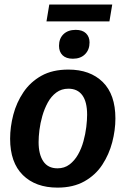

<svg xmlns="http://www.w3.org/2000/svg" viewBox="-20 -822 559 854"><path d="M235.8 12.5Q138.3 12.5 81.7 -43.3Q25 -99.2 25 -205Q25 -257.5 39.2 -311.7Q53.3 -365.8 84.2 -411.7Q115 -457.5 164.2 -485Q213.3 -512.5 284.2 -512.5Q380.8 -512.5 437.1 -457.1Q493.3 -401.7 493.3 -295Q493.3 -243.3 479.2 -189.2Q465 -135 435 -89.2Q405 -43.3 355.4 -15.4Q305.8 12.5 235.8 12.5ZM235.8 -73.3Q266.7 -73.3 289.2 -90.4Q311.7 -107.5 327.1 -134.6Q342.5 -161.7 351.2 -193.8Q360 -225.8 363.8 -257.1Q367.5 -288.3 367.5 -311.7Q367.5 -369.2 346.2 -398.3Q325 -427.5 284.2 -427.5Q253.3 -427.5 230.4 -410.4Q207.5 -393.3 192.5 -365.8Q177.5 -338.3 168.3 -306.2Q159.2 -274.2 155.4 -243.8Q151.7 -213.3 151.7 -190Q151.7 -135.8 172.5 -104.6Q193.3 -73.3 235.8 -73.3ZM186.7 -726.7 199.2 -801.7H479.2L466.7 -726.7ZM304.2 -560.8Q274.2 -560.8 258.3 -576.2Q242.5 -591.7 242.5 -618.3Q242.5 -650.8 262.5 -670Q282.5 -689.2 316.7 -689.2Q346.7 -689.2 362.5 -673.8Q378.3 -658.3 378.3 -633.3Q378.3 -600.8 358.3 -580.8Q338.3 -560.8 304.2 -560.8Z"/></svg>

Font: Familjen Grotesk SemiBold
Style: Italic
Weight: 600
Italic angle: -9.46201°
Designer: Anders Wikstroem, Jonas Baeckman, Matilda Gysing, Kristian Moeller
Foundry: Familjen STHLM AB
Version: Version 2.002